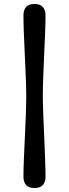

<svg xmlns="http://www.w3.org/2000/svg" viewBox="-20 -791 347 966"><path d="M112 -308Q112 -347.5 109.8 -401.8Q107.5 -456 104.8 -514Q102 -572 100 -624.5Q98 -677 98 -712.5Q98 -771 153.5 -771Q209 -771 209 -712.5Q209 -678 207 -626Q205 -574 202.2 -515.8Q199.5 -457.5 197.5 -402.8Q195.5 -348 195.5 -308Q195.5 -268 197.8 -213.2Q200 -158.5 202.5 -100.2Q205 -42 207 10.2Q209 62.5 209 97Q209 155 153.5 155Q98 155 98 97Q98 61 100.2 8.5Q102.5 -44 105.2 -102Q108 -160 110 -214.2Q112 -268.5 112 -308Z"/></svg>

Font: Fraunces 9pt SuperSoft
Style: Bold
Weight: 700
Version: Version 1.000;[b76b70a41]